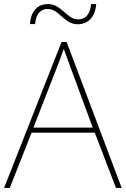

<svg xmlns="http://www.w3.org/2000/svg" viewBox="-20 -922 617 942"><path d="M127 -804H152C158 -864 187 -878 214 -878C272 -878 293 -803 361 -803C411 -803 447 -837 452 -902H427C421 -841 391 -827 362 -827C308 -827 282 -902 216 -902C165 -902 132 -870 127 -804ZM549 0H577L307 -716H282L0 0H28L135 -271H445ZM325 -594 435 -296H144L260 -593C270 -620 283 -652 293 -682C306 -645 317 -617 325 -594Z"/></svg>

Font: Noto Sans Canadian Aboriginal Thin
Style: Regular
Weight: 100
Designer: Monotype Design Team, Typotheque's Kevin King
Foundry: Monotype Imaging Inc.
Version: Version 2.004